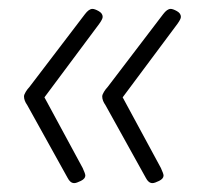

<svg xmlns="http://www.w3.org/2000/svg" viewBox="-20 -474 456 432"><path d="M147 -62Q138 -62 132 -74L41 -238Q38 -242 36 -247Q34 -252 34 -257Q34 -261 38 -267.5Q42 -274 46 -278L171 -442Q180 -454 188 -454Q193 -454 202 -449Q211 -444 211 -436Q211 -431 203 -420L80 -255L166 -96Q172 -83 172 -79Q172 -72 162 -67Q152 -62 147 -62ZM323 -62Q314 -62 308 -74L217 -238Q214 -242 212 -247Q210 -252 210 -257Q210 -261 214 -267.5Q218 -274 222 -278L347 -442Q356 -454 364 -454Q369 -454 378 -449Q387 -444 387 -436Q387 -431 379 -420L256 -255L342 -96Q348 -83 348 -79Q348 -72 338 -67Q328 -62 323 -62Z"/></svg>

Font: Asap Condensed Condensed ExtraLight
Style: Italic
Weight: 200
Width: 3
Italic angle: -6°
Designer: Pablo Cosgaya
Foundry: Omnibus-Type
Version: Version 3.001; ttfautohint (v1.8.4.7-5d5b)